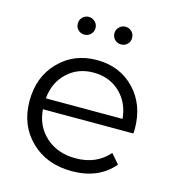

<svg xmlns="http://www.w3.org/2000/svg" viewBox="-108 -806 819 902"><g transform="rotate(15 302.0 -355.5)"><path d="M171 -673Q171 -691 183.5 -703.5Q196 -716 214 -716Q231 -716 244 -703.5Q257 -691 257 -673Q257 -655 244.5 -642.5Q232 -630 214 -630Q196 -630 183.5 -642Q171 -654 171 -673ZM392 -716Q410 -716 422.5 -703.5Q435 -691 435 -673Q435 -654 422.5 -642Q410 -630 392 -630Q374 -630 361.5 -642.5Q349 -655 349 -673Q349 -691 362 -703.5Q375 -716 392 -716ZM558 -263Q558 -260 557.5 -252.5Q557 -245 557 -241H117Q123 -159 180 -108.5Q237 -58 324 -58Q425 -58 485 -127L525 -81Q453 5 322 5Q200 5 123 -70Q46 -145 46 -263Q46 -380 119 -455Q192 -530 303 -530Q415 -530 486.5 -455.5Q558 -381 558 -263ZM303 -469Q227 -469 175.5 -420.5Q124 -372 117 -294H490Q483 -372 431.5 -420.5Q380 -469 303 -469Z"/></g></svg>

Font: mBank
Style: Regular
Weight: 400
Designer: Julieta Ulanovsky
Foundry: Julieta Ulanovsky
Version: Version 7.200;PS 007.200;hotconv 1.0.88;makeotf.lib2.5.64775